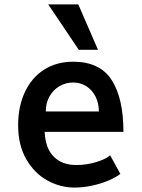

<svg xmlns="http://www.w3.org/2000/svg" viewBox="-20 -838 640 868"><path d="M62 -272Q62 -356.5 92.5 -421.8Q123 -487 179.2 -523Q235.5 -559 311 -559Q431.5 -559 484.8 -476.5Q538 -394 538 -242H182Q185 -168 222.8 -130Q260.5 -92 325 -92Q372 -92 415.8 -105.5Q459.5 -119 478 -136L524 -52Q504.5 -36.5 470.8 -22Q437 -7.5 396.2 1.2Q355.5 10 317 10Q252.5 10 194 -22.2Q135.5 -54.5 98.8 -118.2Q62 -182 62 -272ZM427 -334Q427 -371.5 412 -401.2Q397 -431 370.5 -448Q344 -465 311 -465Q277.5 -465 249 -448.5Q220.5 -432 203.8 -402.2Q187 -372.5 187 -334ZM423 -613H336L198 -818H334Z"/></svg>

Font: JuliaMono Latin
Style: Bold
Weight: 700
Monospace: yes
Designer: cormullion
Foundry: corm
Version: Version 0.038; ttfautohint (v1.8)